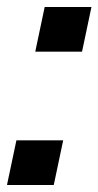

<svg xmlns="http://www.w3.org/2000/svg" viewBox="-23 -530 282 550"><path d="M78 -382 105 -510H239L212 -382ZM-3 0 24 -128H158L131 0Z"/></svg>

Font: Saira ExtraCondensed ExtraBold
Style: Italic
Weight: 800
Width: 2
Italic angle: -12°
Designer: Hector Gatti with collaboration of the Omnibus-Type team
Foundry: Omnibus-Type
Version: Version 1.101